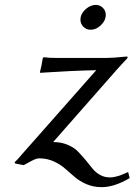

<svg xmlns="http://www.w3.org/2000/svg" viewBox="-20 -668 552 788"><path d="M430.2 60.1Q440.9 60.1 453.1 57.4Q465.3 54.7 471.4 52.5Q477.5 50.3 491.2 44.4Q504.9 38.6 505.9 38.1L512.2 63Q448.7 100.1 397.9 100.1Q363.3 100.1 335 87.9Q306.6 75.7 286.6 58.3Q266.6 41 246.8 23.7Q227.1 6.3 200 -5.9Q172.9 -18.1 140.1 -18.1Q132.3 -18.1 122.1 -13.7Q111.8 -9.3 97.7 -1.2Q83.5 6.8 77.1 9.8L42 2.9L40 -2Q52.7 -13.7 67.9 -32.2L375 -379.9Q323.7 -378.9 266.4 -376.2Q209 -373.5 176.8 -371.1L145 -369.1L144 -372.1Q150.9 -398.4 155.8 -430.2L159.2 -433.1Q180.2 -430.2 213.9 -430.2H418Q430.7 -430.2 450 -431.6Q469.2 -433.1 483.9 -434.6Q498.5 -436 500 -436Q503.9 -436 503.9 -432.1Q503.9 -430.2 499.5 -425.5Q495.1 -420.9 484.4 -409.4Q473.6 -397.9 464.8 -388.2L198.2 -85Q230.5 -85 256.6 -74.2Q282.7 -63.5 298.6 -47.4Q314.5 -31.2 330.3 -12.5Q346.2 6.3 358.6 22.5Q371.1 38.6 389.6 49.3Q408.2 60.1 430.2 60.1ZM311 -597.2Q315.4 -617.2 334.2 -632.6Q353 -647.9 373 -647.9Q390.1 -647.9 402.1 -636Q414.1 -624 414.1 -606.9Q414.1 -584 394.5 -564.9Q375 -545.9 352.1 -545.9Q334.5 -545.9 322.3 -558.1Q310.1 -570.3 310.1 -587.9Q310.1 -594.2 311 -597.2Z"/></svg>

Font: Linear Smooth
Style: Italic
Weight: 400
Designer: Philipp H. Poll, Flanker
Foundry: Philipp H. Poll, reworked by Flanker
Version: Version 1.061 | FøM Fix